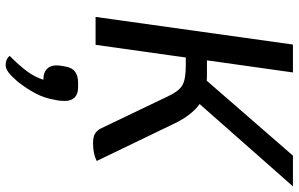

<svg xmlns="http://www.w3.org/2000/svg" viewBox="-209 -531 1059 681"><g transform="rotate(90 320.5 -190.5)"><path d="M415 -286 551 -4Q525 9 488 9Q466 9 454 2Q442 -5 434 -22L321 -258Q303 -296 282 -308Q261 -320 212 -320H184L139 0H40L138 -700H237L194 -395H249Q261 -395 266 -394L532 -700H641L349 -369Q386 -343 415 -286ZM338 108Q338 129 334 145Q328 181 311.5 212.5Q295 244 269 277Q250 299 236.5 309Q223 319 211 319Q190 319 178 305Q213 270 233 243Q253 216 263 185H260Q238 185 225 173Q212 161 212 140Q212 130 213.5 121Q215 112 216 107Q220 83 234.5 72.5Q249 62 274 62H290Q313 62 325.5 74Q338 86 338 108Z"/></g></svg>

Font: Krub Medium
Style: Italic
Weight: 500
Italic angle: -8°
Designer: Ekaluck Peanpanawate
Foundry: Cadson Demak Co.,Ltd.
Version: Version 1.000; ttfautohint (v1.6)